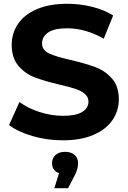

<svg xmlns="http://www.w3.org/2000/svg" viewBox="-20 -732 678 1018"><path d="M28 -69 83 -191Q128 -158 190 -138Q252 -118 314 -118Q383 -118 416 -138.5Q449 -159 449 -193Q449 -218 429.5 -234.5Q410 -251 379.5 -261Q349 -271 297 -283Q217 -302 166 -321Q115 -340 78.5 -382Q42 -424 42 -494Q42 -555 75 -604.5Q108 -654 174.5 -683Q241 -712 337 -712Q404 -712 468 -696Q532 -680 580 -650L530 -527Q433 -582 336 -582Q268 -582 235.5 -560Q203 -538 203 -502Q203 -466 240.5 -448.5Q278 -431 355 -414Q435 -395 486 -376Q537 -357 573.5 -316Q610 -275 610 -205Q610 -145 576.5 -95.5Q543 -46 476 -17Q409 12 313 12Q230 12 152.5 -10.5Q75 -33 28 -69ZM394 133Q394 164 376 198L341 266H268L293 186Q275 180 265.5 166.5Q256 153 256 133Q256 106 274.5 89.5Q293 73 325 73Q357 73 375.5 89.5Q394 106 394 133Z"/></svg>

Font: Montserrat-Bold
Style: Bold
Weight: 700
Version: Version 7.200